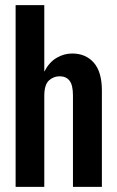

<svg xmlns="http://www.w3.org/2000/svg" viewBox="-20 -730 456 750"><path d="M41 0V-710H153V-450Q172 -487 201 -504Q230 -521 262 -521Q315 -521 346.5 -485Q378 -449 378 -376V0H265V-357Q265 -398 251.5 -415Q238 -432 213 -432Q189 -432 171 -415.5Q153 -399 153 -355V0Z"/></svg>

Font: Special Gothic Condensed One
Style: Regular
Weight: 400
Designer: Alistair McCready
Foundry: Monolith
Version: Version 1.010; ttfautohint (v1.8.4.7-5d5b)